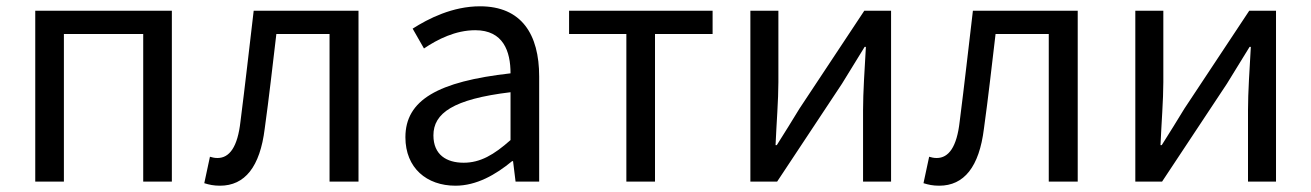

<svg xmlns="http://www.w3.org/2000/svg" viewBox="-20 -577 4166 610"><path d="M92 0H183V-469H435V0H526V-543H92Z M679 13C758 13 806 -47 821 -168C835 -268 846 -369 858 -469H1027V0H1119V-543H786C772 -425 759 -308 744 -191C735 -110 709 -75 671 -75C661 -75 654 -77 647 -79L629 5C645 10 659 13 679 13Z M1427 13C1494 13 1555 -22 1607 -65H1610L1618 0H1693V-334C1693 -468 1637 -557 1505 -557C1418 -557 1341 -518 1291 -486L1327 -423C1370 -452 1427 -481 1490 -481C1579 -481 1602 -414 1602 -344C1371 -318 1268 -259 1268 -141C1268 -43 1336 13 1427 13ZM1453 -60C1399 -60 1357 -85 1357 -147C1357 -217 1419 -262 1602 -284V-132C1549 -85 1506 -60 1453 -60Z M1970 0H2061V-469H2244V-543H1788V-469H1970Z M2364 0H2449L2655 -311C2675 -344 2706 -394 2727 -428H2731C2727 -357 2722 -284 2722 -227V0H2811V-543H2726L2520 -232C2500 -199 2469 -149 2448 -116H2444C2447 -186 2453 -259 2453 -316V-543H2364Z M2964 13C3043 13 3091 -47 3106 -168C3120 -268 3131 -369 3143 -469H3312V0H3404V-543H3071C3057 -425 3044 -308 3029 -191C3020 -110 2994 -75 2956 -75C2946 -75 2939 -77 2932 -79L2914 5C2930 10 2944 13 2964 13Z M3587 0H3672L3878 -311C3898 -344 3929 -394 3950 -428H3954C3950 -357 3945 -284 3945 -227V0H4034V-543H3949L3743 -232C3723 -199 3692 -149 3671 -116H3667C3670 -186 3676 -259 3676 -316V-543H3587Z"/></svg>

Font: Noto Sans CJK JP Regular
Style: Regular
Weight: 400
Designer: Ryoko NISHIZUKA (kana & ideographs); Paul D. Hunt (Latin, Greek & Cyrillic); Wenlong ZHANG (bopomofo); Sandoll Communica
Foundry: Adobe Systems Incorporated
Version: Version 1.001;PS 1.001;hotconv 1.0.78;makeotf.lib2.5.61930